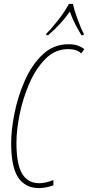

<svg xmlns="http://www.w3.org/2000/svg" viewBox="-20 -951 451 981"><path d="M179 10Q213 10 253 -4V-31Q212 -15 181 -15Q122 -15 93 -63.5Q64 -112 64 -221Q64 -286 80.5 -367.5Q97 -449 130 -525Q163 -601 212.5 -650.5Q262 -700 328 -700Q373 -700 395 -678L411 -700Q397 -711 378 -718Q359 -725 330 -725Q253 -725 197.5 -672Q142 -619 106.5 -538.5Q71 -458 54 -372Q37 -286 37 -221Q37 -98 73 -44Q109 10 179 10ZM216 -771H226Q259 -799 288 -831Q317 -863 337 -892Q348 -859 365 -826.5Q382 -794 396 -771H407L408 -779Q395 -802 377 -851Q359 -900 353 -931H332Q312 -893 278.5 -850Q245 -807 217 -779Z"/></svg>

Font: Noto Sans Display Condensed Thin
Style: Italic
Weight: 250
Width: 3
Italic angle: -12°
Designer: Monotype Design Team
Foundry: Monotype Imaging Inc.
Version: Version 1.900